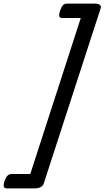

<svg xmlns="http://www.w3.org/2000/svg" viewBox="-89 -970 579 1065"><path d="M-64 35Q-56 12 -46.5 3.5Q-37 -5 -22 -5H79L359 -870H258Q243 -870 240 -879Q237 -888 244 -910Q252 -933 260.5 -941.5Q269 -950 284 -950H434Q478 -950 469 -923L154 47Q145 75 101 75H-49Q-64 75 -67.5 66Q-71 57 -64 35Z"/></svg>

Font: Playwrite DK Uloopet
Style: Regular
Weight: 400
Designer: Veronika Burian, José Scaglione
Foundry: TypeTogether
Version: Version 1.002